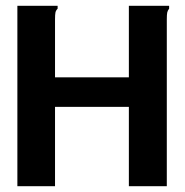

<svg xmlns="http://www.w3.org/2000/svg" viewBox="-20 -643 640 663"><path d="M40 -623H179V-613Q173 -607 171.5 -600Q170 -593 170 -576V-376H425V-623H564V-613Q559 -607 557.5 -600Q556 -593 556 -576V0H425V-274H170V0H40Z"/></svg>

Font: Inconsolata Expanded ExtraBold
Style: Regular
Weight: 800
Width: 7
Monospace: yes
Designer: Raph Levien, Cyreal, Brenton Simpson
Foundry: Raph Levien, Cyreal, Google
Version: Version 3.001; ttfautohint (v1.8.2.53-6de2)